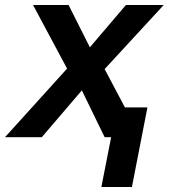

<svg xmlns="http://www.w3.org/2000/svg" viewBox="-64 -548 674 767"><path d="M341 199 380 0H354L263 -187L103 0H-44L204 -274L68 -528H210L295 -359L439 -528H590L354 -272L435 -119H525L463 199Z"/></svg>

Font: Libra Sans
Style: Bold Italic
Weight: 700
Italic angle: -12°
Foundry: Context Ltd
Version: Version 1.002